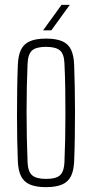

<svg xmlns="http://www.w3.org/2000/svg" viewBox="-20 -765 379 791"><path d="M169.5 6Q128 6 103 -5Q78 -16 66.5 -39.5Q55 -63 53.5 -101Q52 -138 51 -186.2Q50 -234.5 50 -288.2Q50 -342 50.8 -395.8Q51.5 -449.5 53.5 -498Q55 -536.5 66.5 -560.2Q78 -584 103 -595Q128 -606 169.5 -606Q211.5 -606 236.5 -595Q261.5 -584 272.8 -560.2Q284 -536.5 285.5 -498Q287 -455.5 288 -406.5Q289 -357.5 289 -305.8Q289 -254 288.2 -202Q287.5 -150 285.5 -101Q284 -63 272.5 -39.5Q261 -16 236 -5Q211 6 169.5 6ZM169.5 -28Q212.5 -28 228.2 -44Q244 -60 245.5 -96Q247.5 -142 248.5 -192Q249.5 -242 249.5 -294.5Q249.5 -347 248.8 -399.8Q248 -452.5 245.5 -504Q244 -542.5 227 -557.2Q210 -572 169.5 -572Q128.5 -572 111.8 -556.8Q95 -541.5 93.5 -501Q91.5 -456 90.5 -406.2Q89.5 -356.5 89.5 -304.8Q89.5 -253 90.5 -200.8Q91.5 -148.5 93.5 -98Q95 -59 111.8 -43.5Q128.5 -28 169.5 -28ZM157.5 -640 233.5 -745H267.5L191.5 -640Z"/></svg>

Font: Big Shoulders Text Thin Thin
Style: Regular
Weight: 250
Version: Version 2.002